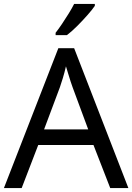

<svg xmlns="http://www.w3.org/2000/svg" viewBox="-20 -964 679 984"><path d="M545 0 459 -221H176L91 0H0L279 -717H360L638 0ZM352 -517Q349 -525 342 -546Q335 -567 328.5 -589.5Q322 -612 318 -624Q311 -593 302 -563.5Q293 -534 287 -517L206 -301H432ZM466 -934Q454 -916 429 -887.5Q404 -859 375.5 -830.5Q347 -802 323 -784H265V-796Q280 -815 297.5 -841Q315 -867 332 -894.5Q349 -922 360 -944H466Z"/></svg>

Font: Noto Sans Chakma
Style: Regular
Weight: 400
Designer: Zachary Quinn Scheuren - Monotype Design Team
Foundry: Monotype Imaging Inc.
Version: Version 2.003; ttfautohint (v1.8.4.7-5d5b)